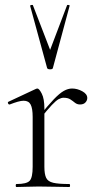

<svg xmlns="http://www.w3.org/2000/svg" viewBox="-20 -750 400 770"><path d="M139 -271 135 -281Q172 -327 195.5 -351.5Q219 -376 236 -385.5Q253 -395 269 -395Q290 -395 310 -384Q330 -373 330 -357Q330 -347 322.5 -339Q315 -331 301 -331Q289 -331 280.5 -338Q272 -345 262 -351.5Q252 -358 235 -358Q226 -358 215.5 -352.5Q205 -347 187.5 -328.5Q170 -310 139 -271ZM46 0Q43 0 43 -6Q43 -12 46 -12Q87 -12 99 -25Q111 -38 111 -81V-281Q111 -315 103 -330.5Q95 -346 75 -346Q65 -346 51 -342Q37 -338 19 -331Q15 -330 12.5 -335Q10 -340 14 -342L125 -394Q127 -395 130 -395Q137 -395 147.5 -374.5Q158 -354 158 -315V-81Q158 -52 165 -37Q172 -22 193.5 -17Q215 -12 258 -12Q261 -12 261 -6Q261 0 258 0Q234 0 202 -1Q170 -2 135 -2Q110 -2 86.5 -1Q63 0 46 0ZM101 -726Q100 -729 105.5 -730Q111 -731 112 -729L181 -550L249 -729Q250 -731 255.5 -730Q261 -729 259 -726L192 -477Q191 -472 181 -472Q171 -472 169 -477Z"/></svg>

Font: Cormorant Garamond Light Light
Style: Regular
Weight: 300
Version: Version 4.001